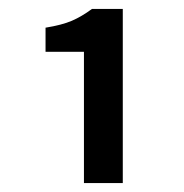

<svg xmlns="http://www.w3.org/2000/svg" viewBox="-20 -795 412 430"><path d="M168 -385V-679H82V-733Q119 -739 141 -748.5Q163 -758 186 -775H255V-385Z"/></svg>

Font: Processing Sans Pro Semibold
Style: Regular
Weight: 600
Designer: Paul D. Hunt
Foundry: Adobe Systems Incorporated
Version: Version 2.020;PS 2.000;hotconv 1.0.86;makeotf.lib2.5.63406